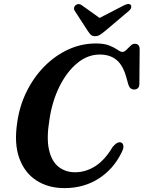

<svg xmlns="http://www.w3.org/2000/svg" viewBox="-20 -931 720 963"><path d="M588 -216Q596.5 -212.5 598.8 -199.8Q601 -187 589.5 -165.5Q549 -82.5 474.5 -35Q400 12.5 303.5 12.5Q222 12.5 162.8 -25.8Q103.5 -64 76.8 -137.5Q50 -211 66.5 -317.5Q78 -400 113.5 -471.8Q149 -543.5 202.5 -597.8Q256 -652 322 -682.5Q388 -713 461 -713Q503.5 -713 529.5 -702.2Q555.5 -691.5 570.2 -681Q585 -670.5 594 -670.5Q603.5 -670.5 613.8 -680.8Q624 -691 634.5 -701.2Q645 -711.5 655.5 -711.5Q680 -711.5 680.5 -684.5L679 -509.5Q679 -495.5 671.5 -488.8Q664 -482 652.5 -482Q631.5 -482 623.5 -507.5L613.5 -543.5Q596.5 -604.5 563.8 -631Q531 -657.5 480.5 -657.5Q419.5 -657.5 367.2 -614.2Q315 -571 278.2 -497Q241.5 -423 228 -331Q212.5 -238 225.8 -179.8Q239 -121.5 273.8 -94.2Q308.5 -67 356.5 -67Q409.5 -67 457.5 -97.2Q505.5 -127.5 545 -194Q570 -223.5 588 -216ZM507 -775.5Q492.5 -763.5 481.5 -756.5Q470.5 -749.5 457 -749.5Q443 -749.5 435.8 -756.5Q428.5 -763.5 420.5 -775.5L355 -876.5Q349.5 -885.5 351.8 -893.5Q354 -901.5 360.5 -906Q375.5 -916.5 392 -903.5L479.5 -841L600.5 -903.5Q625.5 -917 636 -906Q639.5 -902 638 -893.5Q636.5 -885 626 -876Z"/></svg>

Font: Fraunces 72pt Soft SemiBold
Style: Italic
Weight: 600
Italic angle: -16°
Version: Version 1.000;[b76b70a41]